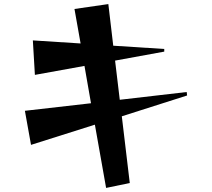

<svg xmlns="http://www.w3.org/2000/svg" viewBox="-20 -843 1040 941"><path d="M500 78 445 -232 132 -133 102 -300 426 -337 394 -520 151 -476 141 -645 375 -630 345 -799 511 -823 535 -619 785 -603V-590L544 -546L567 -354L895 -392L897 -375L577 -273L616 54Z"/></svg>

Font: Reggae One
Style: Regular
Weight: 400
Designer: Fontworks Inc.
Foundry: Fontworks Inc.
Version: Version 1.100